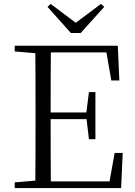

<svg xmlns="http://www.w3.org/2000/svg" viewBox="-20 -958 689 978"><path d="M238 -938 222 -923 341 -790H391L511 -923L494 -938L366 -842ZM547 -548H588L580 -725H55V-696L160 -687C161 -590 161 -490 161 -390V-335C161 -235 161 -136 160 -38L55 -29V0H597L605 -179H564L538 -34H239C238 -132 238 -232 238 -351H421L433 -249H466V-489H433L420 -385H238C238 -494 238 -595 239 -691H522Z"/></svg>

Font: Noto Serif CJK HK Light
Style: Regular
Weight: 300
Designer: Ryoko NISHIZUKA 西塚涼子 (kana & ideographs); Frank Grießhammer (Latin, Greek & Cyrillic); Wenlong ZHANG 张文龙 (bopomofo); San
Foundry: Adobe
Version: Version 2.001;hotconv 1.1.0;makeotfexe 2.6.0